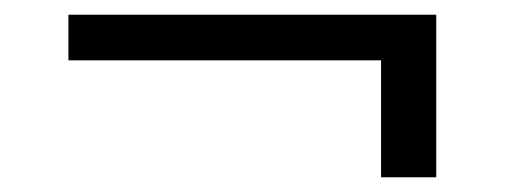

<svg xmlns="http://www.w3.org/2000/svg" viewBox="-20 -413 686 261"><path d="M573 -172V-393H73V-331H498V-172Z"/></svg>

Font: LT Wave Light
Style: Regular
Weight: 300
Designer: Daniel Lyons
Version: Version 2.5 (Glyphs App)